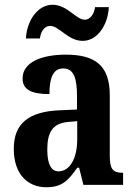

<svg xmlns="http://www.w3.org/2000/svg" viewBox="-20 -778 566 808"><path d="M328 -606C389 -606 434 -671 438 -748H380C377 -721 360 -695 337 -695C300 -695 263 -758 201 -758C139 -758 93 -692 89 -616H148C151 -643 166 -669 191 -669C229 -669 266 -606 328 -606ZM175 10C241 10 267 -18 305 -72H313L331 0H498V-51H495C455 -51 442 -67 442 -122V-377C442 -503 380 -548 257 -548C155 -548 75 -516 75 -448C75 -401 112 -382 188 -382C188 -449 203 -490 246 -490C291 -490 304 -448 304 -374V-317L233 -314C103 -309 38 -260 38 -152C38 -42 99 10 175 10ZM226 -57C194 -57 179 -90 179 -148C179 -222 201 -259 268 -265L305 -268V-191C305 -112 274 -57 226 -57Z"/></svg>

Font: Noto Serif Devanagari Condensed
Style: Bold
Weight: 700
Width: 3
Designer: Universal Thirst, Indian Type Foundry and the Monotype Design Team
Foundry: Monotype Imaging Inc.
Version: Version 2.004